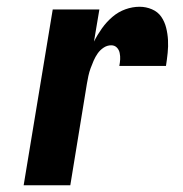

<svg xmlns="http://www.w3.org/2000/svg" viewBox="-20 -548 540 568"><path d="M50 0 136 -520H274L258 -425Q268 -445 281.5 -464Q295 -483 312.5 -498Q330 -513 351 -520.5Q372 -528 393 -528Q412 -528 429.5 -520.5Q447 -513 457 -498.5Q467 -484 471.5 -466Q476 -448 477 -429.5Q478 -411 476 -391.5Q474 -372 471 -353H333Q335 -363 335.5 -372.5Q336 -382 334 -391.5Q332 -401 325.5 -407.5Q319 -414 309 -414Q297 -414 286.5 -407Q276 -400 269 -390Q262 -380 257 -368.5Q252 -357 248 -346Q244 -335 241.5 -323.5Q239 -312 237 -300L188 0Z"/></svg>

Font: Iosevka Term Curly Heavy
Style: Italic
Weight: 900
Italic angle: -9°
Designer: Belleve Invis
Foundry: Belleve Invis
Version: Version 32.3.0